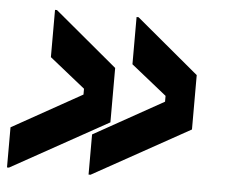

<svg xmlns="http://www.w3.org/2000/svg" viewBox="-42 -543 696 591"><g transform="rotate(5 306.0 -248.0)"><path d="M111 -496 305 -334V-166L6 0H0V-124L215 -244V-262L105 -350V-496ZM363 -496 557 -334V-166L258 0H252V-124L467 -244V-262L357 -350V-496Z"/></g></svg>

Font: Space Mono
Style: Bold Italic
Weight: 700
Italic angle: -12°
Monospace: yes
Designer: Colophon Foundry / Benjamin Critton
Foundry: Colophon Foundry
Version: Version 1.000;PS 1.000;hotconv 1.0.81;makeotf.lib2.5.63406